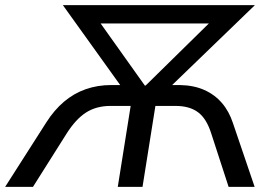

<svg xmlns="http://www.w3.org/2000/svg" viewBox="-47 -725 1060 745"><path d="M-27 0 132 -249Q163 -298 201.5 -330.5Q240 -363 286 -379Q332 -395 384 -395H450L438 -369L197 -705H942L594 -369L586 -395H651Q705 -394 745.5 -376Q786 -358 814 -325.5Q842 -293 857 -247L941 0H840L773 -206Q755 -264 722 -289Q689 -314 634 -314H556L506 0H410L460 -314H382Q327 -314 287 -288.5Q247 -263 211 -206L81 0ZM515 -393H518L797 -667V-634H310L320 -667Z"/></svg>

Font: Nunito Sans 10pt Medium
Style: Italic
Weight: 500
Italic angle: -9°
Designer: Vernon Adams
Foundry: Vernon Adams
Version: Version 3.101;gftools[0.9.27]